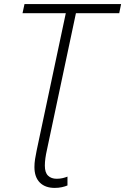

<svg xmlns="http://www.w3.org/2000/svg" viewBox="-20 -734 621 953"><path d="M251.5 198.7Q204.1 198.7 177.5 171.9Q150.9 145 150.9 95.2Q150.9 76.2 154.1 55.4Q157.2 34.7 162.1 12.2L306.6 -668.5H91.8L101.6 -713.9H581.1L571.8 -668.5H356.9L212.9 10.3Q208 31.7 205.3 51.3Q202.6 70.8 202.6 88.4Q202.6 122.6 218.5 137.9Q234.4 153.3 261.2 153.3Q277.8 153.3 291 150.1Q304.2 147 314.9 142.6V186.5Q303.7 191.4 287.1 195.1Q270.5 198.7 251.5 198.7Z"/></svg>

Font: Open Sans Light
Style: Italic
Weight: 300
Italic angle: -12°
Designer: Monotype Design Team
Foundry: Monotype Imaging Inc.
Version: Version 3.003; ttfautohint (v1.8.4)